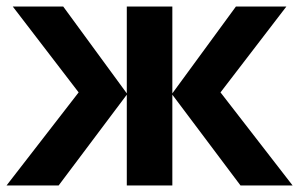

<svg xmlns="http://www.w3.org/2000/svg" viewBox="-20 -566 913 586"><path d="M854 -546 653 -284 873 0H714L506 -277V0H367V-277L159 0H0L220 -284L19 -546H173L367 -281V-546H506V-281L700 -546Z"/></svg>

Font: Noto IKEA Arabic
Style: Bold
Weight: 700
Designer: Monotype Design Team
Foundry: Monotype Imaging Inc.
Version: Version 1.200